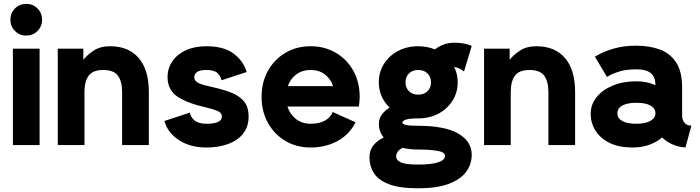

<svg xmlns="http://www.w3.org/2000/svg" viewBox="-20 -764 3685 1011"><path d="M47.9 0V-507.8H188.5V0ZM34.7 -660.2Q34.7 -695.3 58.8 -719.5Q83 -743.7 118.2 -743.7Q153.3 -743.7 177.5 -719.5Q201.7 -695.3 201.7 -660.2Q201.7 -625 177.5 -600.8Q153.3 -576.7 118.2 -576.7Q83 -576.7 58.8 -600.8Q34.7 -625 34.7 -660.2Z M623 0V-279.3Q623 -335.4 600.8 -365.5Q578.6 -395.5 523.9 -395.5Q468.8 -395.5 446.8 -365.5Q424.8 -335.4 424.8 -279.3V0H284.2V-507.8H418.9V-449.2Q439 -475.1 473.6 -497.8Q508.3 -520.5 559.6 -520.5Q657.2 -520.5 710.4 -458.5Q763.7 -396.5 763.7 -279.3V0Z M1066.9 -520.5Q1160.6 -520.5 1211.9 -480.5Q1263.2 -440.4 1278.8 -384.8L1146.5 -341.3Q1142.1 -362.8 1125.2 -379.2Q1108.4 -395.5 1066.9 -395.5Q1032.2 -395.5 1017.6 -384.8Q1002.9 -374 1002.9 -357.9Q1002.9 -341.8 1017.8 -331.3Q1032.7 -320.8 1066.9 -313Q1132.8 -298.8 1182.9 -282Q1232.9 -265.1 1261 -234.9Q1289.1 -204.6 1289.1 -150.4Q1289.1 -96.2 1259.8 -59.8Q1230.5 -23.4 1180.2 -5.4Q1129.9 12.7 1066.9 12.7Q980.5 12.7 921.1 -26.9Q861.8 -66.4 845.7 -127L979.5 -170.9Q983.9 -147.5 1004.6 -129.9Q1025.4 -112.3 1066.9 -112.3Q1148.4 -112.3 1148.4 -150.4Q1148.4 -170.4 1124.8 -180.2Q1101.1 -189.9 1066.9 -197.8Q971.2 -218.8 916.7 -253.7Q862.3 -288.6 862.3 -357.9Q862.3 -404.3 887.5 -441.2Q912.6 -478 958.5 -499.3Q1004.4 -520.5 1066.9 -520.5Z M1731.9 -174.3 1852.1 -120.1Q1819.8 -55.2 1756.8 -21.2Q1693.8 12.7 1615.7 12.7Q1541.5 12.7 1483.2 -21.7Q1424.8 -56.2 1391.1 -116.5Q1357.4 -176.8 1357.4 -253.9Q1357.4 -331.1 1391.1 -391.4Q1424.8 -451.7 1483.2 -486.1Q1541.5 -520.5 1615.7 -520.5Q1689.9 -520.5 1748.5 -486.1Q1807.1 -451.7 1840.6 -391.4Q1874 -331.1 1874 -253.9Q1874 -240.7 1872.8 -228Q1871.6 -215.3 1869.6 -203.1H1493.7Q1506.3 -162.6 1538.3 -137.5Q1570.3 -112.3 1615.7 -112.3Q1661.6 -112.3 1691.4 -129.2Q1721.2 -146 1731.9 -174.3ZM1615.7 -395.5Q1572.3 -395.5 1540.8 -372.6Q1509.3 -349.6 1495.6 -310.5H1733.9Q1720.7 -349.6 1690.2 -372.6Q1659.7 -395.5 1615.7 -395.5Z M1974.6 -330.6Q1974.6 -384.3 2001.5 -427.2Q2028.3 -470.2 2075.4 -495.4Q2122.6 -520.5 2182.1 -520.5Q2229 -520.5 2270 -503.9Q2289.1 -519 2314.7 -529.1Q2340.3 -539.1 2374.5 -539.1Q2425.3 -539.1 2463.9 -522.5L2423.3 -387.2Q2403.3 -405.8 2371.6 -411.6Q2390.1 -373.5 2390.1 -330.6Q2390.1 -277.3 2363 -234.1Q2335.9 -190.9 2289.1 -165.8Q2242.2 -140.6 2182.1 -140.6Q2138.2 -140.6 2118.7 -134.5Q2099.1 -128.4 2099.1 -119.1Q2099.1 -109.9 2118.4 -105.7Q2137.7 -101.6 2182.1 -101.6Q2322.8 -101.6 2393.3 -60.5Q2463.9 -19.5 2463.9 50.8Q2463.9 100.6 2434.6 140.6Q2405.3 180.7 2343 204.1Q2280.8 227.5 2182.1 227.5Q2083.5 227.5 2027.6 205.8Q1971.7 184.1 1948.5 147.2Q1925.3 110.4 1925.3 65.4Q1925.3 27.3 1945.8 1.7Q1966.3 -23.9 2000.5 -40Q1975.1 -70.3 1975.1 -111.3Q1975.1 -140.1 1991 -161.4Q2006.8 -182.6 2031.7 -197.3Q2004.9 -222.7 1989.7 -256.8Q1974.6 -291 1974.6 -330.6ZM2115.2 -330.6Q2115.2 -302.2 2133.3 -283.9Q2151.4 -265.6 2182.1 -265.6Q2212.9 -265.6 2231.2 -283.9Q2249.5 -302.2 2249.5 -330.6Q2249.5 -358.9 2231.2 -377.2Q2212.9 -395.5 2182.1 -395.5Q2151.4 -395.5 2133.3 -377.2Q2115.2 -358.9 2115.2 -330.6ZM2323.2 55.7Q2323.2 37.1 2283.4 30.3Q2243.7 23.4 2182.1 23.4Q2137.2 23.4 2099.6 14.6Q2080.6 23.9 2073.2 36.4Q2065.9 48.8 2065.9 60.1Q2065.9 79.1 2090.1 90.8Q2114.3 102.5 2182.1 102.5Q2250.5 102.5 2286.9 90.8Q2323.2 79.1 2323.2 55.7Z M2867.7 0V-279.3Q2867.7 -335.4 2845.5 -365.5Q2823.2 -395.5 2768.6 -395.5Q2713.4 -395.5 2691.4 -365.5Q2669.4 -335.4 2669.4 -279.3V0H2528.8V-507.8H2663.6V-449.2Q2683.6 -475.1 2718.3 -497.8Q2752.9 -520.5 2804.2 -520.5Q2901.9 -520.5 2955.1 -458.5Q3008.3 -396.5 3008.3 -279.3V0Z M3309.1 12.7Q3239.3 12.7 3190.4 -11.2Q3141.6 -35.2 3116 -75.4Q3090.3 -115.7 3090.3 -164.6Q3090.3 -213.4 3121.3 -252.2Q3152.3 -291 3206.8 -313.5Q3261.2 -335.9 3331.1 -335.9Q3387.7 -335.9 3431.2 -315.4V-317.9Q3431.2 -357.4 3407.7 -378.2Q3384.3 -398.9 3330.6 -398.9Q3280.3 -398.9 3245.8 -388.9Q3211.4 -378.9 3193.8 -368.9Q3176.3 -358.9 3176.3 -358.9L3112.3 -465.8Q3112.3 -465.8 3139.2 -480.2Q3166 -494.6 3215.1 -509Q3264.2 -523.4 3331.1 -523.4Q3398.4 -523.4 3452.9 -503.9Q3507.3 -484.4 3539.6 -436.3Q3571.8 -388.2 3571.8 -302.7V-154.8Q3571.8 -132.8 3584 -117.7Q3596.2 -102.5 3620.6 -102.5L3589.4 12.7Q3547.4 9.3 3516.6 -5.6Q3485.8 -20.5 3466.3 -40.5Q3439 -16.1 3399.2 -1.7Q3359.4 12.7 3309.1 12.7ZM3431.2 -167.5Q3431.2 -193.8 3405.3 -208.3Q3379.4 -222.7 3331.1 -222.7Q3282.7 -222.7 3256.8 -208.3Q3231 -193.8 3231 -167.5Q3231 -141.1 3256.8 -126.7Q3282.7 -112.3 3331.1 -112.3Q3375 -112.3 3403.1 -126.7Q3431.2 -141.1 3431.2 -167.5Z"/></svg>

Font: Giphurs
Style: Bold
Weight: 700
Version: Version 0.920; ttfautohint (v1.8.4.7-5d5b)